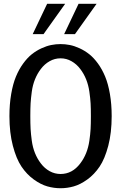

<svg xmlns="http://www.w3.org/2000/svg" viewBox="-20 -976 640 1014"><path d="M324.2 -956.1 210 -795.9H152.8L229 -956.1ZM490.2 -956.1 376 -795.9H318.8L395 -956.1ZM460 -362.8Q460 -402.8 458.5 -429.9Q457 -457 451.9 -492.2Q446.8 -527.3 434.8 -557.1Q422.9 -586.9 403.8 -611.8Q384.3 -637.7 357.4 -652.8Q330.6 -668 299.8 -668Q269 -668 242.2 -652.8Q215.3 -637.7 195.8 -611.8Q176.8 -586.9 164.8 -557.1Q152.8 -527.3 147.9 -491.9Q143.1 -456.5 141.6 -429.9Q140.1 -403.3 140.1 -362.8Q140.1 -321.8 141.6 -294.9Q143.1 -268.1 147.9 -232.7Q152.8 -197.3 164.8 -167.5Q176.8 -137.7 195.8 -112.8Q215.3 -86.9 242.2 -72Q269 -57.1 299.8 -57.1Q361.8 -57.1 403.8 -112.8Q422.9 -137.7 434.8 -167.5Q446.8 -197.3 451.9 -232.4Q457 -267.6 458.5 -294.9Q460 -322.3 460 -362.8ZM569.8 -362.8Q569.8 -274.9 551.8 -206.1Q533.7 -137.2 506.1 -96.2Q478.5 -55.2 441.4 -28.3Q404.3 -1.5 369.6 8.3Q335 18.1 299.8 18.1Q264.6 18.1 230 8.3Q195.3 -1.5 158.2 -28.3Q121.1 -55.2 93.5 -96.2Q65.9 -137.2 47.9 -206.1Q29.8 -274.9 29.8 -362.8Q29.8 -425.8 39.1 -479.5Q48.3 -533.2 64.2 -571.5Q80.1 -609.9 102.1 -640.1Q124 -670.4 147.9 -689.5Q171.9 -708.5 199 -720.9Q226.1 -733.4 250.7 -738.3Q275.4 -743.2 299.8 -743.2Q324.2 -743.2 348.9 -738.3Q373.5 -733.4 400.6 -720.9Q427.7 -708.5 451.7 -689.5Q475.6 -670.4 497.6 -640.1Q519.5 -609.9 535.4 -571.5Q551.3 -533.2 560.5 -479.5Q569.8 -425.8 569.8 -362.8Z"/></svg>

Font: Aurulent Sans Mono
Style: Regular
Weight: 400
Monospace: yes
Version: Version 2007.05.04